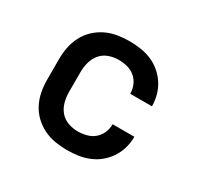

<svg xmlns="http://www.w3.org/2000/svg" viewBox="-121 -669 842 819"><g transform="rotate(30 300.0 -260.0)"><path d="M298 8Q268 8 238.5 3Q209 -2 182.5 -15Q156 -28 134.5 -48.5Q113 -69 99.5 -95.5Q86 -122 80.5 -151Q75 -180 75 -210V-310Q75 -340 80.5 -369Q86 -398 99.5 -424.5Q113 -451 134.5 -471.5Q156 -492 182.5 -505Q209 -518 238.5 -523Q268 -528 298 -528Q325 -528 352.5 -524Q380 -520 405.5 -509.5Q431 -499 452.5 -481Q474 -463 489 -440Q504 -417 511.5 -390Q519 -363 519 -335Q519 -335 519 -335Q519 -335 519 -335H412Q412 -335 412 -335Q412 -335 412 -335Q412 -357 403.5 -377Q395 -397 378.5 -411Q362 -425 340.5 -430.5Q319 -436 298 -436Q273 -436 249.5 -427.5Q226 -419 210.5 -400.5Q195 -382 188.5 -358Q182 -334 182 -310V-210Q182 -186 188.5 -162Q195 -138 210.5 -119.5Q226 -101 249.5 -92.5Q273 -84 298 -84Q319 -84 340.5 -89.5Q362 -95 378.5 -109Q395 -123 403.5 -143Q412 -163 412 -185Q412 -185 412 -185Q412 -185 412 -185H519Q519 -185 519 -185Q519 -185 519 -185Q519 -157 511.5 -130Q504 -103 489 -80Q474 -57 452.5 -39Q431 -21 405.5 -10.5Q380 0 352.5 4Q325 8 298 8Z"/></g></svg>

Font: Iosevka SS04 Semibold Extended
Style: Regular
Weight: 600
Width: 7
Monospace: yes
Designer: Belleve Invis
Foundry: Belleve Invis
Version: Version 19.0.0; ttfautohint (v1.8.4)